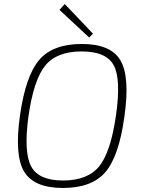

<svg xmlns="http://www.w3.org/2000/svg" viewBox="-20 -920 702 952"><path d="M441 -753 422 -734 275 -871 301 -900ZM386 -702Q529 -702 577 -621Q625 -540 597 -343Q570 -145 502.5 -66.5Q435 12 292 12Q149 12 100 -68.5Q51 -149 79 -347Q107 -544 174.5 -623Q242 -702 386 -702ZM385 -665Q261 -665 204 -594.5Q147 -524 121 -343Q97 -165 134.5 -95Q172 -25 292 -25Q415 -25 472 -95.5Q529 -166 555 -347Q581 -527 544 -596Q507 -665 385 -665Z"/></svg>

Font: Exo 2.0 Extra Light
Style: Italic
Weight: 250
Italic angle: -8°
Designer: Natanael Gama
Version: Version 1.001;PS 001.001;hotconv 1.0.70;makeotf.lib2.5.58329